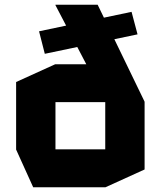

<svg xmlns="http://www.w3.org/2000/svg" viewBox="-20 -790 672 810"><path d="M169 -563 145 -657V-658L535 -740L560 -646V-645ZM589 -361 344 -519 214 -768V-770H392L590 -361ZM120 0 48 -159V-160H424V0ZM48 -160V-444L213 -519H214V-160ZM424 0V-359H590V-75L425 0ZM214 -359V-519H488L590 -360V-359Z"/></svg>

Font: Foldit
Style: Bold
Weight: 700
Version: Version 1.003